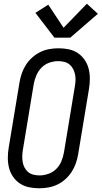

<svg xmlns="http://www.w3.org/2000/svg" viewBox="-20 -1002 545 1030"><path d="M191 8Q162 8 135.5 2.5Q109 -3 87 -17.5Q65 -32 50 -54Q35 -76 28.5 -101.5Q22 -127 22 -155Q22 -183 27 -212L85 -562Q89 -586 97.5 -610Q106 -634 120 -655.5Q134 -677 154 -694.5Q174 -712 196.5 -723Q219 -734 244 -738.5Q269 -743 293 -743Q322 -743 348.5 -737.5Q375 -732 397 -717.5Q419 -703 434 -681Q449 -659 455.5 -633.5Q462 -608 462 -580Q462 -552 457 -523L399 -173Q395 -149 386.5 -125Q378 -101 364 -79.5Q350 -58 330.5 -40.5Q311 -23 288 -12Q265 -1 240 3.5Q215 8 191 8ZM192 -61Q216 -61 240 -69.5Q264 -78 282 -96Q300 -114 309.5 -137.5Q319 -161 323 -184L381 -535Q384 -552 385 -568.5Q386 -585 383 -601Q380 -617 372.5 -631.5Q365 -646 353 -656Q341 -666 325 -670Q309 -674 292 -674Q268 -674 244 -665.5Q220 -657 202.5 -639Q185 -621 175 -597.5Q165 -574 161 -551L103 -200Q100 -183 99.5 -166.5Q99 -150 101.5 -134Q104 -118 111.5 -103.5Q119 -89 131 -79Q143 -69 159 -65Q175 -61 192 -61ZM272 -800 170 -933 239 -977 321 -853 446 -982 505 -928 357 -800Z"/></svg>

Font: Iosevka QP
Style: Italic
Weight: 400
Italic angle: -9°
Designer: Belleve Invis
Foundry: Belleve Invis
Version: Version 20.0.0; ttfautohint (v1.8.4)